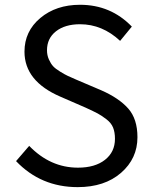

<svg xmlns="http://www.w3.org/2000/svg" viewBox="-20 -767 637 800"><path d="M303.7 12.7Q150.4 12.7 46.9 -95.7L101.6 -159.2Q189.5 -68.4 304.7 -68.4Q376 -68.4 417.5 -101.1Q459 -133.8 459 -188.5Q459 -215.8 451.2 -235.4Q443.4 -254.9 422.9 -270.5Q402.3 -286.1 386.7 -294.4Q371.1 -302.7 336.9 -318.4L231.4 -364.3Q82 -428.7 82 -551.8Q82 -636.7 147.9 -691.9Q213.9 -747.1 313.5 -747.1Q441.4 -747.1 529.3 -656.2L480.5 -596.7Q406.2 -666 313.5 -666Q251 -666 213.4 -636.7Q175.8 -607.4 175.8 -557.6Q175.8 -537.1 183.6 -519.5Q191.4 -502 201.2 -491.2Q210.9 -480.5 231 -468.3Q251 -456.1 261.7 -451.2Q272.5 -446.3 296.9 -435.5L402.3 -390.6Q475.6 -358.4 514.2 -314.9Q552.7 -271.5 552.7 -195.3Q552.7 -106.4 484.4 -46.9Q416 12.7 303.7 12.7Z"/></svg>

Font: GenYoGothic TW TTF Regular
Style: Regular
Weight: 400
Version: Version 1.300